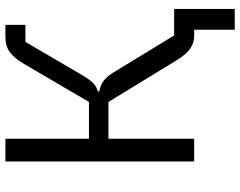

<svg xmlns="http://www.w3.org/2000/svg" viewBox="-109 -629 888 710"><g transform="rotate(-90 335.0 -274.0)"><path d="M580 150H657V-74H559L429 -287C403 -333 382 -345 352 -351V-356C376 -364 386 -372 411 -412L535 -624H598V-698H552C510 -698 483 -679 453 -628L313 -389H177V-698H93V0H177V-317H313L467 -65C498 -14 526 0 558 0H580Z"/></g></svg>

Font: LVC Sans
Style: Regular
Weight: 400
Designer: Mike Abbink, Paul van der Laan, Pieter van Rosmalen
Foundry: Bold Monday
Version: Version 3.0